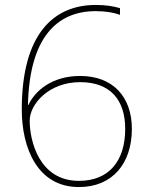

<svg xmlns="http://www.w3.org/2000/svg" viewBox="-20 -746 610 776"><path d="M68 -303C68 -150 130 10 299 10C435 10 513 -86 513 -225C513 -355 436 -439 304 -439C189 -439 121 -378 95 -322H93C99 -593 209 -701 367 -701C407 -701 441 -695 465 -686V-713C438 -721 407 -726 367 -726C196 -726 68 -608 68 -303ZM299 -15C137 -15 100 -179 100 -258C100 -325 177 -414 304 -414C426 -414 486 -342 486 -225C486 -95 420 -15 299 -15Z"/></svg>

Font: Noto Sans Gujarati UI Thin
Style: Regular
Weight: 100
Designer: Jelle Bosma - Monotype Design Team, Universal Thirst
Foundry: Monotype Imaging Inc.
Version: Version 2.106